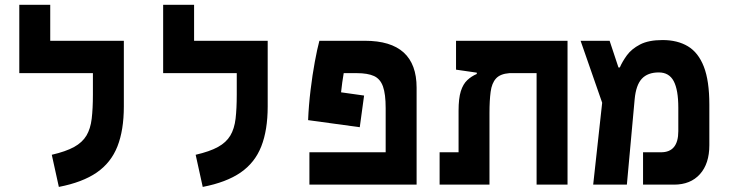

<svg xmlns="http://www.w3.org/2000/svg" viewBox="-20 -752 2970 782"><path d="M484.4 -585.9V-318.4Q484.4 -222.2 458.3 -155.8Q432.1 -89.4 374 -49.3Q315.9 -9.3 219.7 9.3L190.9 -121.6Q248 -134.8 281.7 -153.3Q315.4 -171.9 332 -199.7Q348.6 -227.5 353.5 -268.6Q358.4 -309.6 358.4 -367.2V-454.1H58.6V-732.4H184.6V-585.9Z M1070.3 -585.9V-318.4Q1070.3 -222.2 1044.2 -155.8Q1018.1 -89.4 960 -49.3Q901.9 -9.3 805.7 9.3L776.9 -121.6Q834 -134.8 867.7 -153.3Q901.4 -171.9 918 -199.7Q934.6 -227.5 939.5 -268.6Q944.3 -309.6 944.3 -367.2V-454.1H644.5V-732.4H770.5V-585.9Z M1462.9 -362.8 1445.3 -233.9 1234.9 -262.7Q1237.3 -322.8 1244.9 -385Q1252.4 -447.3 1262.2 -500.2Q1272 -553.2 1280.8 -585.9H1466.3Q1676.8 -585.9 1676.8 -395V0H1240.2V-131.8H1550.8V-311.5Q1550.8 -369.1 1539.8 -399.9Q1528.8 -430.7 1503.2 -442.4Q1477.5 -454.1 1432.6 -454.1H1379.9Q1373.5 -417.5 1369.1 -376Z M2291.5 0H2165.5V-454.1H2054.7Q2017.1 -451.2 2000 -432.1Q1982.9 -413.1 1978.3 -377.9Q1973.6 -342.8 1973.6 -291.5V0H1770.5V-131.8H1847.7V-300.8Q1847.7 -351.6 1856.9 -380.6Q1866.2 -409.7 1883.1 -425.5Q1899.9 -441.4 1921.9 -450.7V-456.1L1837.4 -468.3V-585.9H2291.5Z M2396 0 2432.6 -333.5 2344.7 -585.9H2462.9L2499 -477.1H2504.4Q2514.6 -501 2533.4 -526.9Q2552.2 -552.7 2586.9 -570.8Q2621.6 -588.9 2678.7 -588.9Q2739.3 -588.9 2781.7 -563.5Q2824.2 -538.1 2846.7 -480.5Q2869.1 -422.9 2869.1 -325.7V-160.6Q2869.1 -85.4 2830.8 -42.7Q2792.5 0 2725.1 0H2599.1V-131.8H2672.4Q2742.7 -131.8 2742.7 -217.8V-313.5Q2742.7 -386.2 2723.9 -421.6Q2705.1 -457 2663.1 -457Q2618.2 -457 2594.2 -431.4Q2570.3 -405.8 2564.9 -347.7L2533.2 0Z"/></svg>

Font: CaskaydiaMono NF
Style: Bold
Weight: 700
Designer: Aaron Bell
Foundry: Saja Typeworks
Version: Version 2111.001; ttfautohint (v1.8.4);Nerd Fonts 3.1.1